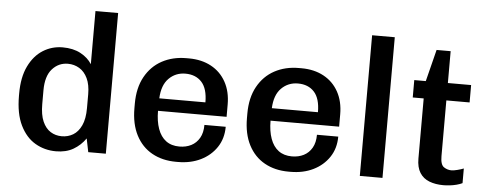

<svg xmlns="http://www.w3.org/2000/svg" viewBox="-49 -844 2489 979"><g transform="rotate(5 1195.5 -355.0)"><path d="M264 10Q206 10 158 -18Q110 -46 81 -105Q52 -164 52 -256V-267Q52 -351 79.5 -407.5Q107 -464 152.5 -492.5Q198 -521 253 -521Q307 -521 345 -500.5Q383 -480 403 -448V-720H519V0H429L415 -69Q390 -33 353 -11.5Q316 10 264 10ZM287 -69Q319 -69 345 -84.5Q371 -100 387 -134Q403 -168 403 -223V-294Q403 -343 387.5 -375.5Q372 -408 345.5 -424Q319 -440 287 -440Q239 -440 206.5 -403.5Q174 -367 174 -294V-224Q174 -169 189 -135Q204 -101 229.5 -85Q255 -69 287 -69Z M879 10Q809 10 756 -19.5Q703 -49 673.5 -106Q644 -163 644 -244V-267Q644 -348 675.5 -405Q707 -462 761.5 -491.5Q816 -521 886 -521H899Q964 -521 1013 -494.5Q1062 -468 1089 -419Q1116 -370 1116 -304V-241H765Q765 -188 779 -149Q793 -110 820.5 -89.5Q848 -69 889 -69Q923 -69 949.5 -82.5Q976 -96 991.5 -123Q1007 -150 1007 -190H1116Q1116 -130 1086 -85Q1056 -40 1005 -15Q954 10 889 10ZM766 -305H1002Q1002 -375 971.5 -408.5Q941 -442 888 -442Q838 -442 803.5 -407.5Q769 -373 766 -305Z M1455 10Q1385 10 1332 -19.5Q1279 -49 1249.5 -106Q1220 -163 1220 -244V-267Q1220 -348 1251.5 -405Q1283 -462 1337.5 -491.5Q1392 -521 1462 -521H1475Q1540 -521 1589 -494.5Q1638 -468 1665 -419Q1692 -370 1692 -304V-241H1341Q1341 -188 1355 -149Q1369 -110 1396.5 -89.5Q1424 -69 1465 -69Q1499 -69 1525.5 -82.5Q1552 -96 1567.5 -123Q1583 -150 1583 -190H1692Q1692 -130 1662 -85Q1632 -40 1581 -15Q1530 10 1465 10ZM1342 -305H1578Q1578 -375 1547.5 -408.5Q1517 -442 1464 -442Q1414 -442 1379.5 -407.5Q1345 -373 1342 -305Z M1819 0V-720H1935V0Z M2247 10Q2207 10 2175.5 -2Q2144 -14 2126.5 -41.5Q2109 -69 2109 -114V-422H2053V-511H2112L2153 -674H2225V-511H2344V-422H2225V-137Q2225 -93 2243 -81Q2261 -69 2282 -69Q2293 -69 2312.5 -74Q2332 -79 2344 -84V-9Q2332 -3 2315 1.5Q2298 6 2280 8Q2262 10 2247 10Z"/></g></svg>

Font: Chivo Medium
Style: Regular
Weight: 500
Designer: Hector Gatti
Foundry: Omnibus-Type
Version: Version 2.002